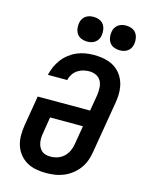

<svg xmlns="http://www.w3.org/2000/svg" viewBox="-140 -1047 879 1140"><g transform="rotate(15 300.0 -476.5)"><path d="M255 8Q224 8 193 2Q162 -4 136.5 -19Q111 -34 92.5 -57.5Q74 -81 65 -109.5Q56 -138 56 -169.5Q56 -201 61 -233L92 -418H414L431 -518Q434 -541 433 -563.5Q432 -586 422 -604.5Q412 -623 392.5 -632.5Q373 -642 350 -642Q332 -642 313.5 -637.5Q295 -633 278.5 -622Q262 -611 251 -594Q240 -577 236 -558H117Q123 -585 134 -609.5Q145 -634 161.5 -656Q178 -678 200.5 -695.5Q223 -713 247.5 -723.5Q272 -734 298.5 -738.5Q325 -743 350 -743Q374 -743 397.5 -740Q421 -737 443 -729.5Q465 -722 483.5 -709Q502 -696 515.5 -679Q529 -662 538 -641Q547 -620 550.5 -597Q554 -574 553 -550Q552 -526 548 -502L495 -187Q491 -160 481.5 -133Q472 -106 455 -82.5Q438 -59 414.5 -40.5Q391 -22 364.5 -11Q338 0 310 4Q282 8 255 8ZM257 -93Q279 -93 301 -100.5Q323 -108 339.5 -124Q356 -140 365.5 -161Q375 -182 378 -203L397 -317H195L179 -217Q176 -202 175.5 -187Q175 -172 177.5 -157.5Q180 -143 186.5 -130.5Q193 -118 203.5 -109Q214 -100 228 -96.5Q242 -93 257 -93ZM491 -809Q472 -809 455.5 -815.5Q439 -822 429 -835.5Q419 -849 416 -867Q413 -885 416 -903Q418 -916 424.5 -927.5Q431 -939 442 -947Q453 -955 465.5 -958Q478 -961 491 -961Q509 -961 525.5 -954.5Q542 -948 552 -934.5Q562 -921 565 -903Q568 -885 565 -867Q563 -854 556.5 -842.5Q550 -831 539 -823Q528 -815 515.5 -812Q503 -809 491 -809ZM291 -809Q272 -809 255.5 -815.5Q239 -822 229 -835.5Q219 -849 216 -867Q213 -885 216 -903Q218 -916 224.5 -927.5Q231 -939 242 -947Q253 -955 265.5 -958Q278 -961 291 -961Q309 -961 325.5 -954.5Q342 -948 352 -934.5Q362 -921 365 -903Q368 -885 365 -867Q363 -854 356.5 -842.5Q350 -831 339 -823Q328 -815 315.5 -812Q303 -809 291 -809Z"/></g></svg>

Font: Iosevka Etoile Oblique
Style: Bold
Weight: 700
Italic angle: -9°
Designer: Belleve Invis
Foundry: Belleve Invis
Version: Version 15.5.2; ttfautohint (v1.8.4)